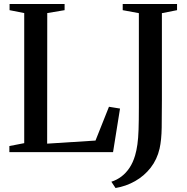

<svg xmlns="http://www.w3.org/2000/svg" viewBox="-20 -763 940 963"><path d="M27 0V-30.5L101.5 -45V-697.5L28 -712V-743H304V-712L217 -697.5L216.5 -42.5L459 -58L526.5 -227.5L582 -218.5L547 0ZM538.5 148.5Q566.5 139.5 589.2 122.2Q612 105 629.5 78.8Q647 52.5 657.5 17Q665 -8.5 669.2 -38.8Q673.5 -69 675 -113.5Q676.5 -158 676.5 -225V-697L595.5 -712V-743H868V-712L792 -697V-260Q792 -185 791 -122.8Q790 -60.5 780.5 -18Q768 36.5 735.8 78Q703.5 119.5 657.5 145.5Q611.5 171.5 559.5 180Z"/></svg>

Font: Merriweather 96pt Medium
Style: Regular
Weight: 500
Version: Version 2.100